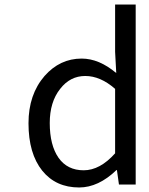

<svg xmlns="http://www.w3.org/2000/svg" viewBox="-20 -816 660 849"><path d="M167 -61Q106 -137 106 -271Q106 -398 177 -480Q245 -557 341 -557Q418 -557 494 -493L489 -587V-796H580V0H506L497 -64H495Q415 13 330 13Q227 13 167 -61ZM489 -138V-423Q424 -480 357 -480Q290 -480 246 -423Q200 -365 200 -272Q200 -174 239 -118Q278 -63 350 -63Q422 -63 489 -138Z"/></svg>

Font: Source Han Sans Regular
Style: Regular
Weight: 400
Designer: Ryoko NISHIZUKA  (kana & ideographs); Paul D. Hunt (Latin, Greek & Cyrillic); Wenlong ZHANG  (bopomofo); Sandoll Communi
Foundry: Adobe Systems Incorporated
Version: Version 1.00 January 18, 2024, initial release